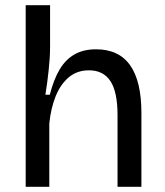

<svg xmlns="http://www.w3.org/2000/svg" viewBox="-20 -720 636 740"><path d="M79 0V-314V-700H173V-539Q173 -517 171.5 -494.5Q170 -472 167.5 -449Q165 -426 162 -402.5Q159 -379 155 -355H172Q187 -414 210 -452.5Q233 -491 267.5 -510.5Q302 -530 350 -530Q438 -530 481.5 -468.5Q525 -407 525 -285V0H433V-276Q433 -366 405.5 -407.5Q378 -449 323 -449Q277 -449 245 -422Q213 -395 194.5 -349Q176 -303 170 -244V0Z"/></svg>

Font: Bricolage Grotesque 96pt ExtraBold
Style: Regular
Weight: 400
Version: Version 1.001;gftools[0.9.33.dev8+g029e19f]